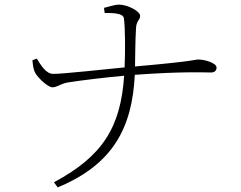

<svg xmlns="http://www.w3.org/2000/svg" viewBox="-20 -764 1040 829"><path d="M120 -504C122 -483 124 -463 133 -448C142 -431 185 -387 207 -387C229 -388 240 -402 273 -408C329 -417 438 -430 516 -437C501 -213 422 -89 213 23L229 45C467 -53 551 -212 562 -441C767 -456 861 -451 891 -451C905 -451 915 -458 915 -472C915 -493 862 -507 837 -507C820 -507 825 -500 563 -477C564 -525 564 -588 567 -637C568 -678 585 -674 585 -696C585 -715 532 -744 493 -744C476 -744 441 -733 429 -730L432 -708C465 -708 512 -708 515 -685C521 -640 521 -540 518 -473C434 -465 254 -445 211 -445C179 -444 157 -482 139 -511Z"/></svg>

Font: Noto Serif CJK HK ExtraLight
Style: Regular
Weight: 200
Designer: Ryoko NISHIZUKA 西塚涼子 (kana & ideographs); Frank Grießhammer (Latin, Greek & Cyrillic); Wenlong ZHANG 张文龙 (bopomofo); San
Foundry: Adobe
Version: Version 2.001;hotconv 1.1.0;makeotfexe 2.6.0